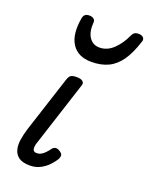

<svg xmlns="http://www.w3.org/2000/svg" viewBox="-159 -930 800 1028"><g transform="rotate(20 241.0 -416.0)"><path d="M142 16Q100 16 78.5 0.5Q57 -15 50.5 -41Q44 -67 49 -98.5Q54 -130 64 -162L168 -483Q175 -503 185 -509Q195 -515 218 -515Q241 -515 251.5 -506Q262 -497 257 -483L138 -115Q133 -102 131.5 -89Q130 -76 134.5 -67.5Q139 -59 154 -59Q168 -59 180 -66Q192 -73 202.5 -84.5Q213 -96 221 -107Q227 -116 238.5 -119Q250 -122 265 -112Q281 -102 281.5 -91.5Q282 -81 276 -70Q266 -53 247 -32.5Q228 -12 201.5 2Q175 16 142 16ZM261 -618Q185 -618 150.5 -670.5Q116 -723 133 -820Q136 -835 144.5 -841.5Q153 -848 169 -848Q184 -848 193.5 -840Q203 -832 201 -820Q197 -765 218 -735Q239 -705 276 -705Q320 -705 355 -739Q390 -773 409 -816Q417 -834 425.5 -840Q434 -846 449 -846Q467 -846 476 -837Q485 -828 480 -813Q457 -741 427 -698.5Q397 -656 356.5 -637Q316 -618 261 -618Z"/></g></svg>

Font: Playwrite CO
Style: Regular
Weight: 400
Designer: Veronika Burian, José Scaglione
Foundry: TypeTogether
Version: Version 1.000